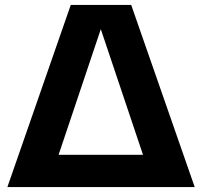

<svg xmlns="http://www.w3.org/2000/svg" viewBox="-20 -760 820 780"><path d="M10 0 267.5 -740H513L771 0ZM218 -131H561L389.5 -641.5Z"/></svg>

Font: Encode Sans SemiExpanded SemiExpanded
Style: Bold
Weight: 700
Width: 6
Designer: Multiple Designers
Foundry: Impallari Type
Version: Version 3.000; ttfautohint (v1.8.3) -l 8 -r 50 -G 200 -x 14 